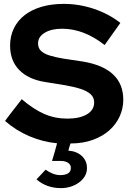

<svg xmlns="http://www.w3.org/2000/svg" viewBox="-20 -730 680 989"><path d="M6 -107Q27 -136 48.5 -163Q70 -190 92 -219Q153 -167 208 -143Q263 -119 327 -119Q390 -119 427.5 -141Q465 -163 465 -202Q465 -228 447 -244.5Q429 -261 395.5 -272Q362 -283 315 -291Q268 -299 210 -308Q125 -322 78.5 -370Q32 -418 32 -495Q32 -544 51.5 -584Q71 -624 107 -652Q143 -680 194 -695Q245 -710 309 -710Q387 -710 463.5 -684.5Q540 -659 600 -612L519 -498Q412 -582 300 -582Q244 -582 210 -561Q176 -540 176 -507Q176 -483 190.5 -468.5Q205 -454 234.5 -444.5Q264 -435 307 -428Q350 -421 407 -413Q615 -378 615 -216Q615 -171 596.5 -130.5Q578 -90 543.5 -59Q509 -28 458 -9.5Q407 9 343 9Q340 19 337 28Q334 37 332 46Q375 49 401.5 73.5Q428 98 428 136Q428 159 417 177.5Q406 196 387 210Q368 224 344 231.5Q320 239 294 239Q220 239 168 194Q180 181 191.5 169Q203 157 215 144Q231 156 251 164Q271 172 291 172Q316 172 330.5 163Q345 154 345 135Q345 118 330.5 108.5Q316 99 292 99H248Q255 76 261.5 53.5Q268 31 274 8Q200 1 131 -28.5Q62 -58 6 -107Z"/></svg>

Font: Rosa Sans
Style: Bold
Weight: 700
Designer: Pentagram / MCKL
Foundry: Pentagram / MCKL
Version: Version 1.005;September 16, 2019;FontCreator 11.5.0.2425 64-